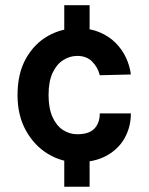

<svg xmlns="http://www.w3.org/2000/svg" viewBox="-20 -607 569 735"><path d="M226 107.9V-21H323V107.9ZM226 -470V-587.1H323V-470ZM277 14Q216.1 14 163.7 -17.8Q111.3 -49.5 79.2 -107.2Q47.1 -165 47.1 -242.9Q47.1 -325.6 79.2 -382.7Q111.3 -439.8 163.7 -469.4Q216.1 -499 277 -499Q324.4 -499 360.8 -483.7Q397.2 -468.4 422.6 -442.8Q448.1 -417.1 462.6 -385.6Q477.2 -354.1 481 -321.9L362 -319Q353.9 -350.8 332.2 -371.9Q310.5 -393 276 -393Q247.6 -393 222.5 -377.3Q197.3 -361.7 181.6 -328.7Q165.9 -295.6 165.9 -242.9Q165.9 -193 180.7 -159.7Q195.5 -126.4 220.5 -109.8Q245.6 -93.1 276 -93.1Q321.1 -93.1 341.5 -114.8Q362 -136.4 362 -173H481Q481 -121.5 457.5 -79.1Q434 -36.7 388.6 -11.4Q343.1 14 277 14Z"/></svg>

Font: Karla
Style: Regular
Weight: 400
Designer: Jonathan Pinhorn
Version: Version 2.004;gftools[0.9.33]